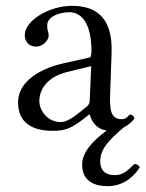

<svg xmlns="http://www.w3.org/2000/svg" viewBox="-20 -439 500 659"><path d="M460 135C456 128 450 124 441 124C419 146 403 162 374 162C337 162 324 141 324 115C324 73 353 42 405 -2C427 -13 441 -30 441 -33C441 -40 431 -46 427 -46C422 -46 419 -35 406 -31C404 -30 401 -30 398 -30C361 -30 356 -60 358 -115L363 -257C368 -391 297 -419 227 -419C149 -419 65 -369 65 -318C65 -295 81 -279 103 -279C131 -279 147 -304 147 -316C147 -323 146 -329 144 -333C143 -336 142 -342 142 -352C142 -382 183 -397 219 -397C251 -397 294 -371 294 -263C294 -256 292 -243 289 -242L199 -222C106 -201 42 -153 42 -88C42 -15 94 10 161 10C205 10 225 1 267 -31L286 -46H288C293 -28 306 3 346 9C296 46 262 85 262 126C262 180 300 200 350 200C391 200 431 180 460 135ZM293 -212 288 -95C288 -83 283 -77 275 -71C250 -51 216 -20 189 -20C141 -20 115 -62 115 -92C115 -130 140 -175 211 -192Z"/></svg>

Font: Libertinus Serif Display
Style: Regular
Weight: 400
Designer: Philipp H. Poll, Khaled Hosny
Foundry: Caleb Maclennan
Version: Version 7.050;RELEASE